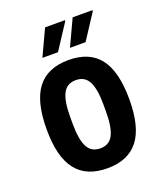

<svg xmlns="http://www.w3.org/2000/svg" viewBox="-127 -749 716 844"><g transform="rotate(-20 230.5 -327.0)"><path d="M127 -543 184 -665H276L277 -661L200 -543ZM256 -543 313 -665H405L406 -661L329 -543ZM424 -241Q424 -112 376 -50.5Q328 11 231 11Q133 11 85 -50.5Q37 -112 37 -241Q37 -371 85 -433Q133 -495 231 -495Q329 -495 376.5 -433Q424 -371 424 -241ZM153 -259V-225Q153 -152 171 -117Q189 -82 231 -82Q273 -82 291 -117Q309 -152 309 -225V-259Q309 -331 291 -366Q273 -401 231 -401Q189 -401 171 -366Q153 -331 153 -259Z"/></g></svg>

Font: Pragati Narrow
Style: Bold
Weight: 700
Designer: Hector Gatti, Marcela Romero, Pablo Cosgaya and Nicolas Silva
Foundry: Omnibus-Type
Version: Version 1.010; ttfautohint (v1.3)